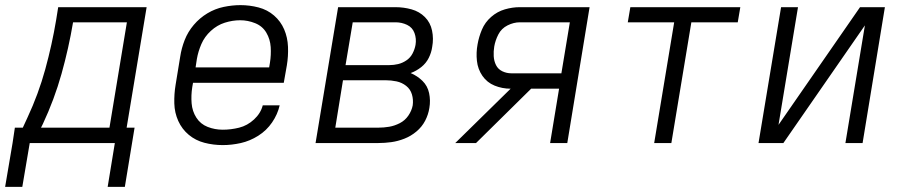

<svg xmlns="http://www.w3.org/2000/svg" viewBox="-50 -558 3526 749"><path d="M370 171H437L475 -60H444L522 -530H177L169 -480Q153 -384 126.5 -287.5Q100 -191 57 -99L39 -60H8L-1 0H398ZM110 -60 117 -74Q162 -170 190 -270Q218 -370 235 -471H445L377 -60ZM-30 171H37L66 0H-1Z M819 8Q854 8 889.5 0Q925 -8 957.5 -28.5Q990 -49 1011.5 -80.5Q1033 -112 1041 -147H975Q967 -116 941 -92Q915 -68 883 -60Q851 -52 819 -52Q788 -52 760 -63Q732 -74 716 -99Q700 -124 697.5 -155Q695 -186 700 -218L703 -235H1057L1069 -303Q1075 -339 1073.5 -375.5Q1072 -412 1058.5 -443.5Q1045 -475 1019 -497.5Q993 -520 958.5 -529Q924 -538 888 -538Q856 -538 822.5 -531Q789 -524 759 -506Q729 -488 706 -461Q683 -434 670.5 -402Q658 -370 653 -337L635 -227Q629 -191 630 -154.5Q631 -118 645.5 -86Q660 -54 686.5 -32Q713 -10 747.5 -1Q782 8 819 8ZM713 -295 718 -328Q723 -357 735.5 -386Q748 -415 772.5 -437.5Q797 -460 827 -469.5Q857 -479 887 -479Q917 -479 945.5 -467.5Q974 -456 989 -430.5Q1004 -405 1006 -374.5Q1008 -344 1003 -313L1000 -295Z M1181 0H1426Q1451 0 1476.5 -3.5Q1502 -7 1527.5 -17Q1553 -27 1574.5 -45Q1596 -63 1608.5 -87Q1621 -111 1625 -137Q1630 -166 1624 -194.5Q1618 -223 1598 -242.5Q1578 -262 1552 -273Q1574 -281 1593 -296Q1612 -311 1622.5 -332Q1633 -353 1636 -375Q1642 -407 1635.5 -438.5Q1629 -470 1607.5 -491.5Q1586 -513 1555.5 -521.5Q1525 -530 1493 -530H1269ZM1298 -304 1326 -471H1493Q1517 -471 1538 -461Q1559 -451 1567 -429Q1575 -407 1571 -383Q1568 -366 1559.5 -349.5Q1551 -333 1535.5 -322.5Q1520 -312 1503 -308Q1486 -304 1469 -304ZM1258 -60 1288 -245H1453Q1476 -245 1497 -240.5Q1518 -236 1534.5 -223Q1551 -210 1557 -189.5Q1563 -169 1560 -147Q1556 -126 1543 -107Q1530 -88 1509.5 -77.5Q1489 -67 1468 -63.5Q1447 -60 1426 -60Z M1726 0H1807L2022 -212H2131L2096 0H2163L2250 -530H1977Q1949 -530 1919.5 -521.5Q1890 -513 1866 -492Q1842 -471 1830 -442.5Q1818 -414 1813 -385Q1807 -353 1810.5 -320.5Q1814 -288 1832 -262Q1850 -236 1879.5 -224Q1909 -212 1942 -212ZM1945 -272Q1926 -272 1909.5 -280Q1893 -288 1885 -304Q1877 -320 1876 -339Q1875 -358 1878 -376Q1882 -400 1894 -423.5Q1906 -447 1930 -459Q1954 -471 1978 -471H2173L2140 -272Z M2502 0H2569L2647 -471H2828L2838 -530H2409L2399 -471H2580Z M2909 0H3006L3324 -459L3248 0H3315L3402 -530H3305L2987 -71L3063 -530H2997Z"/></svg>

Font: Iosevka Sparkle Light Oblique
Style: Regular
Weight: 300
Italic angle: -9°
Designer: Belleve Invis
Foundry: Belleve Invis
Version: Version 4.5.0; ttfautohint (v1.8.3)